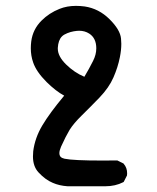

<svg xmlns="http://www.w3.org/2000/svg" viewBox="-20 -508 540 660"><path d="M93.3 29.8Q93.3 21 94.2 11.7Q100.1 -34.2 125.5 -76.9Q150.9 -119.6 200.7 -179.2Q172.4 -194.3 140.1 -226.1Q104.5 -261.7 93.8 -293.9Q85.9 -316.4 85.9 -342.3Q85.9 -353.5 87.4 -365.7Q92.8 -407.2 122.6 -437Q148.9 -463.4 184.6 -477.5Q210 -487.8 241.2 -487.8Q255.4 -487.8 271 -485.8Q319.8 -478.5 356.4 -442.1Q393.1 -405.8 396 -375.5Q397 -366.7 397 -357.4Q397 -335.9 392.1 -311.5Q385.3 -276.9 370.1 -242.2Q355 -207 321.8 -172.4Q289.1 -138.7 260.7 -110.8Q232.9 -83.5 219.2 -61.5Q206.1 -39.6 189.9 -3.9Q184.1 9.8 184.1 18.1Q184.1 26.4 188.5 31.2Q192.9 35.6 201.7 37.6Q231.4 43.9 333 43.9Q355.5 43.9 383.3 43.5L404.8 54.2L405.3 55.2Q417 68.4 417 87.9Q417 90.8 416.5 95.2L405.3 117.2L403.8 118.2Q376.5 132.3 341.8 132.3Q337.4 132.3 333 132.3H212.9H212.4Q184.1 130.4 161.6 120.6Q135.7 109.9 112.3 84.5Q93.3 64 93.3 29.8ZM311 -341.8Q311 -377 286.6 -392.6Q271.5 -402.3 252 -402.3Q245.1 -402.3 233.6 -400.4Q222.2 -398.4 211.4 -394Q199.2 -389.2 192.9 -382.8Q180.2 -370.1 178.7 -343.3Q178.7 -342.3 178.7 -340.8Q178.7 -314.5 207 -286.6Q235.8 -258.3 270 -244.1Q286.1 -271 299.8 -298.3Q311 -320.3 311 -341.8Z"/></svg>

Font: Bakudai
Style: Medium
Weight: 500
Version: Version 1.48